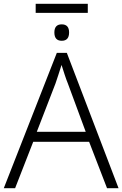

<svg xmlns="http://www.w3.org/2000/svg" viewBox="-20 -997 648 1017"><path d="M445 -977V-929H169V-977ZM307 -868Q346 -868 346 -825Q346 -781 307 -781Q268 -781 268 -825Q268 -868 307 -868ZM547 0 452 -246H156L60 0H0L281 -717H334L608 0ZM339 -556Q333 -570 323 -600Q313 -630 306 -653Q298 -626 289 -600Q280 -574 274 -555L175 -299H434Z"/></svg>

Font: RS Noto Sans Light
Style: Regular
Weight: 300
Designer: Monotype Design Team
Foundry: Monotype Imaging Inc.
Version: Version 3.10